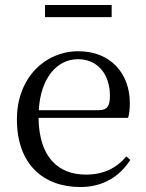

<svg xmlns="http://www.w3.org/2000/svg" viewBox="-20 -737 586 772"><path d="M161 -668H429V-717H161ZM303 15C393 15 460 -26 504 -94L488 -108C447 -60 396 -35 325 -35C215 -35 137 -104 135 -263H495C500 -279 502 -299 502 -323C502 -441 425 -531 295 -531C162 -531 48 -425 48 -257C48 -76 155 15 303 15ZM136 -294C143 -424 210 -499 293 -499C374 -499 422 -437 422 -352C422 -312 412 -294 377 -294Z"/></svg>

Font: Source Han Serif KR
Style: Regular
Weight: 400
Designer: Ryoko NISHIZUKA 西塚涼子 (kana & ideographs); Frank Grießhammer (Latin, Greek & Cyrillic); Wenlong ZHANG 张文龙 (bopomofo); San
Foundry: Adobe
Version: Version 2.001;hotconv 1.1.0;makeotfexe 2.6.0